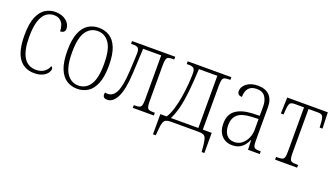

<svg xmlns="http://www.w3.org/2000/svg" viewBox="-63 -1019 2865 1646"><g transform="rotate(20 1369.5 -196.0)"><path d="M230 10Q140 10 91 -57Q42 -124 42 -268Q42 -374 67.5 -434.5Q93 -495 134.5 -520.5Q176 -546 223 -546Q286 -546 324 -515Q362 -484 362 -442Q362 -404 318 -403Q318 -431 309 -457Q300 -483 279 -499.5Q258 -516 223 -516Q184 -516 153 -493Q122 -470 103.5 -415.5Q85 -361 85 -268Q85 -22 236 -22Q278 -22 307.5 -42Q337 -62 349 -97Q363 -91 363 -75Q363 -58 348.5 -38Q334 -18 304.5 -4Q275 10 230 10Z M622 10Q568 10 525 -17.5Q482 -45 457.5 -106Q433 -167 433 -269Q433 -370 457.5 -431Q482 -492 525 -519Q568 -546 622 -546Q677 -546 720 -519Q763 -492 787.5 -431.5Q812 -371 812 -269Q812 -168 787 -106.5Q762 -45 719.5 -17.5Q677 10 622 10ZM622 -20Q690 -20 729 -78.5Q768 -137 768 -269Q768 -401 728 -458.5Q688 -516 622 -516Q555 -516 515.5 -458.5Q476 -401 476 -269Q476 -137 516 -78.5Q556 -20 622 -20Z M897 10Q857 10 857 -25Q857 -30 858 -34Q859 -38 859 -42Q872 -39 884 -39Q934 -39 961 -96Q988 -153 995 -284Q997 -314 998.5 -347.5Q1000 -381 1001.5 -410Q1003 -439 1003 -454Q1003 -487 991 -499Q979 -511 947 -511H926V-536H1320V-511H1305Q1280 -511 1267 -506Q1254 -501 1249 -484Q1244 -467 1244 -432V-104Q1244 -69 1249 -52Q1254 -35 1267 -30Q1280 -25 1305 -25H1320V0H1128V-25H1143Q1167 -25 1180 -30Q1193 -35 1198 -51.5Q1203 -68 1203 -103V-506H1038L1027 -280Q1019 -126 984 -58Q949 10 897 10Z M1368 154V-30H1426Q1449 -65 1465.5 -119.5Q1482 -174 1492 -236Q1502 -298 1506.5 -355Q1511 -412 1511 -452Q1511 -487 1498.5 -499Q1486 -511 1455 -511H1434V-536H1832V-511H1817Q1793 -511 1779.5 -506Q1766 -501 1761 -484Q1756 -467 1756 -432V-30H1837V154H1812L1806 90Q1802 53 1795 33.5Q1788 14 1772.5 7Q1757 0 1730 0H1475Q1448 0 1432.5 7Q1417 14 1409.5 33.5Q1402 53 1399 90L1393 154ZM1465 -30H1715V-506H1547Q1541 -381 1531.5 -293.5Q1522 -206 1506 -143Q1490 -80 1465 -30Z M2037 10Q2001 10 1971 -5.5Q1941 -21 1922 -54Q1903 -87 1903 -141Q1903 -222 1956 -261.5Q2009 -301 2108 -306L2174 -308V-396Q2174 -446 2150.5 -481Q2127 -516 2072 -516Q2023 -516 1999 -488Q1975 -460 1975 -408Q1932 -408 1932 -447Q1932 -486 1970.5 -516Q2009 -546 2073 -546Q2142 -546 2178.5 -508.5Q2215 -471 2215 -400V-104Q2215 -70 2219 -52.5Q2223 -35 2235.5 -30Q2248 -25 2272 -25H2286V0H2179L2176 -88H2174Q2164 -65 2147.5 -42.5Q2131 -20 2104 -5Q2077 10 2037 10ZM2044 -22Q2085 -22 2114 -46Q2143 -70 2158.5 -106Q2174 -142 2174 -178V-279L2110 -276Q2022 -272 1984.5 -238Q1947 -204 1947 -141Q1947 -86 1972 -54Q1997 -22 2044 -22Z M2426 0V-25H2444Q2469 -25 2482.5 -30Q2496 -35 2501 -51.5Q2506 -68 2506 -103V-506H2423Q2390 -506 2379.5 -493.5Q2369 -481 2365 -435L2362 -389H2337L2342 -536H2712L2717 -389H2691L2688 -435Q2685 -481 2674 -493.5Q2663 -506 2630 -506H2547V-103Q2547 -68 2552 -51.5Q2557 -35 2570.5 -30Q2584 -25 2609 -25H2627V0Z"/></g></svg>

Font: Noto Serif Condensed ExtraLight
Style: Regular
Weight: 200
Width: 3
Designer: Monotype Design Team
Foundry: Monotype Imaging Inc.
Version: Version 2.013; ttfautohint (v1.8.4.7-5d5b)